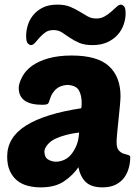

<svg xmlns="http://www.w3.org/2000/svg" viewBox="-20 -800 603 830"><path d="M396 -720Q417 -720 433 -729.5Q449 -739 461.5 -750Q474 -761 484 -770.5Q494 -780 503 -780Q508 -780 515.5 -773.5Q523 -767 523 -741Q523 -718 514.5 -693.5Q506 -669 488.5 -649.5Q471 -630 444 -617.5Q417 -605 380 -605Q345 -605 322 -615Q299 -625 281 -637.5Q263 -650 247.5 -660Q232 -670 211 -670Q190 -670 176 -660Q162 -650 151 -637.5Q140 -625 131.5 -615Q123 -605 113 -605Q108 -605 100.5 -612Q93 -619 93 -645Q93 -667 100 -690.5Q107 -714 123 -734Q139 -754 164.5 -767Q190 -780 228 -780Q261 -780 283.5 -770.5Q306 -761 324 -750Q342 -739 358.5 -729.5Q375 -720 396 -720ZM322 -227Q294 -224 267 -217Q240 -210 219 -200Q198 -190 185 -174Q172 -158 172 -145Q172 -120 188 -110.5Q204 -101 222 -101Q239 -101 256.5 -108.5Q274 -116 287 -131.5Q300 -147 310 -170Q320 -193 322 -227ZM11 -123Q11 -206 92 -257Q173 -308 331 -332Q332 -334 332.5 -339.5Q333 -345 333 -356Q333 -388 321 -409.5Q309 -431 271 -433Q250 -431 237 -424.5Q224 -418 214.5 -406.5Q205 -395 201.5 -387Q198 -379 192 -361Q190 -352 183.5 -349.5Q177 -347 163 -347Q61 -347 61 -420Q61 -439 75.5 -467Q90 -495 118.5 -515.5Q147 -536 190 -548Q233 -560 290 -560Q401 -560 451 -514Q501 -468 501 -384Q501 -373 498.5 -344.5Q496 -316 492.5 -284.5Q489 -253 486.5 -225Q484 -197 484 -186Q484 -161 493 -150.5Q502 -140 513.5 -136Q525 -132 534 -130Q543 -128 543 -120Q543 -98 537 -75Q531 -52 517.5 -33Q504 -14 480.5 -2Q457 10 423 10Q375 10 351 -13Q327 -36 319 -77Q295 -42 256.5 -16Q218 10 156 10Q126 10 99.5 3Q73 -4 53.5 -20Q34 -36 22.5 -61.5Q11 -87 11 -123Z"/></svg>

Font: Poetsen One
Style: Regular
Weight: 400
Designer: Pablo Impallari, Rodrigo Fuenzalida
Foundry: Pablo Impallari, Rodrigo Fuenzalida
Version: Version 1.001; ttfautohint (v0.93) -l 8 -r 50 -G 200 -x 14 -